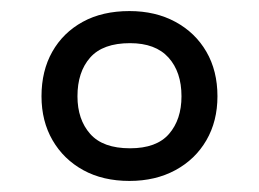

<svg xmlns="http://www.w3.org/2000/svg" viewBox="-20 -744 468 347"><path d="M214 -417Q166 -417 130.5 -436.5Q95 -456 75 -490.5Q55 -525 55 -570Q55 -616 74.5 -650.5Q94 -685 129.5 -704.5Q165 -724 214 -724Q261 -724 297 -704.5Q333 -685 353 -650.5Q373 -616 373 -570Q373 -525 353 -490.5Q333 -456 297 -436.5Q261 -417 214 -417ZM215 -476Q263 -476 285.5 -502Q308 -528 308 -570Q308 -614 284.5 -640Q261 -666 215 -666Q166 -666 143 -640Q120 -614 120 -570Q120 -528 143 -502Q166 -476 215 -476Z"/></svg>

Font: Noto Sans Malayalam
Style: Regular
Weight: 400
Designer: Jelle Bosma - Monotype Design Team
Foundry: Monotype Imaging Inc.
Version: Version 2.103